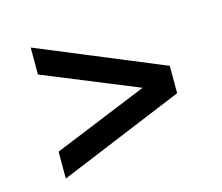

<svg xmlns="http://www.w3.org/2000/svg" viewBox="-71 -665 719 622"><g transform="rotate(-15 288.0 -353.5)"><path d="M78.1 -133.3V-223.6L394.5 -353L78.1 -482.4V-572.8L498 -398.9V-307.1Z"/></g></svg>

Font: Kay Pho Du
Style: Bold
Weight: 700
Designer: Victor Gaultney, Khu Oo Reh
Foundry: SIL International
Version: Version 3.000